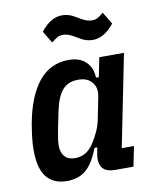

<svg xmlns="http://www.w3.org/2000/svg" viewBox="-84 -805 706 881"><g transform="rotate(-10 268.5 -364.5)"><path d="M382 0Q312 0 312 -63Q312 -76 316 -95L320 -116H307Q281 -47 246 -17.5Q211 12 157 12Q95 12 62.5 -28Q30 -68 30 -154Q30 -184 34 -216Q38 -248 43 -277Q66 -401 120 -467.5Q174 -534 260 -534Q311 -534 339.5 -506.5Q368 -479 370 -432H383L401 -522H516L430 -93H487L468 0ZM212 -85Q265 -85 298 -135Q314 -159 326.5 -186.5Q339 -214 344 -240L365 -345Q373 -385 351.5 -411Q330 -437 288 -437Q239 -437 213 -406Q187 -375 174 -312L157 -229Q153 -209 150 -188Q147 -167 147 -155Q147 -122 163.5 -103.5Q180 -85 212 -85ZM386 -605Q370 -605 354 -610Q338 -615 316 -629Q293 -643 279.5 -647.5Q266 -652 254 -652Q240 -652 230 -647Q220 -642 200 -626L166 -682Q212 -741 266 -741Q282 -741 298 -736Q314 -731 336 -717Q359 -703 372.5 -698.5Q386 -694 398 -694Q412 -694 422 -699Q432 -704 452 -720L486 -664Q440 -605 386 -605Z"/></g></svg>

Font: IBM Plex Sans Cond SmBld
Style: Italic
Weight: 600
Width: 3
Italic angle: -11°
Designer: Mike Abbink, Paul van der Laan, Pieter van Rosmalen
Foundry: Bold Monday
Version: Version 1.3